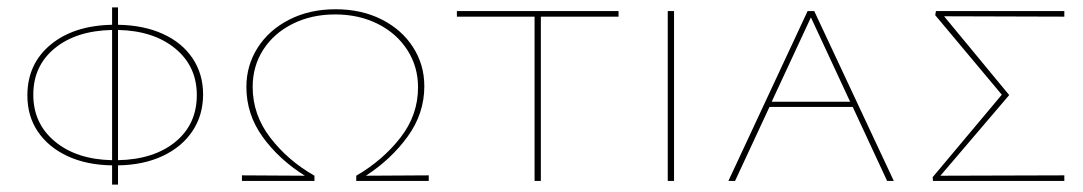

<svg xmlns="http://www.w3.org/2000/svg" viewBox="-20 -489 2927 519"><path d="M299 -42V10H283V-42Q214 -43 162.5 -67Q111 -91 82.5 -133Q54 -175 54 -231Q54 -316 116.5 -368Q179 -420 283 -422V-469H299V-422Q368 -421 420 -397.5Q472 -374 500.5 -331.5Q529 -289 529 -234Q529 -178 500.5 -135Q472 -92 420 -67.5Q368 -43 299 -42ZM283 -56V-408Q186 -406 128 -358.5Q70 -311 70 -233Q70 -155 128.5 -106.5Q187 -58 283 -56ZM512 -232Q512 -310 453.5 -358Q395 -406 299 -408V-56Q396 -58 454 -105.5Q512 -153 512 -232Z M1139 -15V0H943V-14Q1015 -56 1062.5 -117Q1110 -178 1110 -253Q1110 -309 1081 -354Q1052 -399 1001 -424.5Q950 -450 886 -450Q822 -450 771 -424.5Q720 -399 691.5 -354.5Q663 -310 663 -254Q663 -179 710.5 -117Q758 -55 830 -14V0H634V-15L804 -14Q734 -58 690 -119Q646 -180 646 -254Q646 -312 676.5 -360Q707 -408 762 -436Q817 -464 887 -464Q957 -464 1011.5 -436.5Q1066 -409 1096.5 -361.5Q1127 -314 1127 -256Q1127 -182 1082 -120Q1037 -58 969 -14Z M1652 -444H1442V0H1425V-444H1215V-459H1652Z M1785 -459H1802V0H1785Z M2285 -200H2060L1967 0H1949L2163 -459H2181L2396 0H2378ZM2278 -214 2172 -442 2066 -214Z M2857 -444 2532 -445 2708 -232 2522 -14 2857 -15V0H2502L2501 -10L2688 -233L2508 -448L2510 -459H2857Z"/></svg>

Font: Ysabeau SC Thin
Style: Regular
Weight: 200
Designer: Christian Thalmann (Catharsis Fonts)
Version: Version 0.003